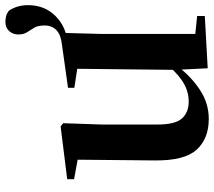

<svg xmlns="http://www.w3.org/2000/svg" viewBox="-62 -732 810 727"><g transform="rotate(-90 343.5 -369.0)"><path d="M256 16Q182 16 140 -29.5Q98 -75 99 -188L102 -498L132 -475L28 -494V-520L228 -545L240 -535L235 -389V-178Q235 -111 258 -85.5Q281 -60 322 -60Q365 -60 402.5 -86Q440 -112 470 -154L503 -103H456Q418 -52 367 -18Q316 16 256 16ZM448 12 442 -109V-112L446 -482L374 -493V-517L538 -540Q575 -544 592.5 -561Q610 -578 610 -605Q610 -631 601.5 -645Q593 -659 584.5 -672Q576 -685 576 -705Q576 -726 589 -740Q602 -754 623 -754Q635 -754 645 -751.5Q655 -749 666 -741Q676 -726 681.5 -708Q687 -690 687 -668Q687 -606 646 -564.5Q605 -523 538 -517L582 -541L578 -389V-35L646 -28V1Z"/></g></svg>

Font: Noto Serif TC
Style: Bold
Weight: 700
Designer: Ryoko NISHIZUKA 西塚涼子 (kana & ideographs); Frank Grießhammer (Latin, Greek & Cyrillic); Wenlong ZHANG 张文龙 (bopomofo); San
Foundry: Adobe
Version: Version 2.002-H1;hotconv 1.1.0;makeotfexe 2.6.0